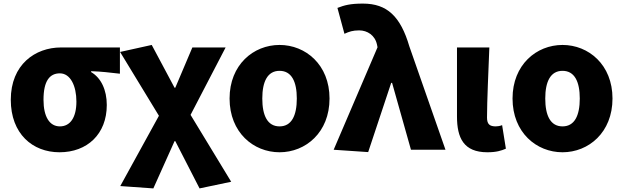

<svg xmlns="http://www.w3.org/2000/svg" viewBox="-20 -833 3466 1068"><path d="M311 14C465 14 574 -87 574 -249C574 -333 542 -400 487 -432V-437C546 -435 585 -430 647 -423V-569H319C176 -569 40 -474 40 -278C40 -89 161 14 311 14ZM313 -130C256 -130 222 -183 222 -278C222 -384 257 -425 313 -425C372 -425 405 -355 405 -268C405 -180 371 -130 313 -130Z M833 215 951 -48H955L1090 215L1266 178L1040 -194L1235 -569H1050L955 -345H951L824 -583L648 -544L864 -189L649 202Z M1535 14C1680 14 1813 -96 1813 -285C1813 -473 1680 -583 1535 -583C1390 -583 1257 -473 1257 -285C1257 -96 1390 14 1535 14ZM1535 -130C1468 -130 1439 -190 1439 -285C1439 -379 1468 -439 1535 -439C1602 -439 1631 -379 1631 -285C1631 -190 1602 -130 1535 -130Z M2028 13 2156 -372H2161L2266 0H2458L2257 -575C2208 -742 2133 -813 1999 -813C1928 -813 1896 -804 1857 -789L1896 -645C1922 -657 1942 -664 1978 -664C2023 -664 2066 -637 2077 -585L2080 -570L1836 0Z M2691 14C2741 14 2769 5 2794 -6L2773 -137C2762 -132 2747 -130 2738 -130C2705 -130 2689 -141 2689 -179C2689 -269 2697 -439 2702 -569H2522V-185C2522 -66 2559 14 2691 14Z M3109 14C3254 14 3387 -96 3387 -285C3387 -473 3254 -583 3109 -583C2964 -583 2831 -473 2831 -285C2831 -96 2964 14 3109 14ZM3109 -130C3042 -130 3013 -190 3013 -285C3013 -379 3042 -439 3109 -439C3176 -439 3205 -379 3205 -285C3205 -190 3176 -130 3109 -130Z"/></svg>

Font: Noto Sans HK Black
Style: Regular
Weight: 900
Designer: Ryoko NISHIZUKA 西塚涼子 (kana, bopomofo & ideographs); Paul D. Hunt (Latin, Greek & Cyrillic); Sandoll Communications 산돌커뮤니
Foundry: Adobe
Version: Version 2.004;hotconv 1.0.118;makeotfexe 2.5.65603